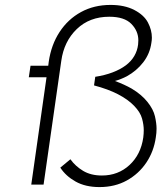

<svg xmlns="http://www.w3.org/2000/svg" viewBox="-20 -750 673 780"><path d="M384 10Q327 10 287 -12.5Q247 -35 225 -69L266 -103Q286 -75 317.5 -56Q349 -37 394 -37Q460 -37 506 -79.5Q552 -122 562 -191Q564 -207 564 -221Q564 -243 557 -268.5Q550 -294 525 -320Q500 -346 459.5 -367Q419 -388 362 -403L367 -438Q406 -444 437.5 -456Q469 -468 491 -484.5Q513 -501 525.5 -522.5Q538 -544 541 -569Q542 -578 542 -586Q542 -624 513.5 -653Q485 -682 424 -682Q344 -682 292 -632Q240 -582 229 -503L157 0H107L169 -436H97L104 -483H176L178 -499Q188 -568 222 -620Q256 -672 309 -701Q362 -730 429 -730Q486 -730 525.5 -709.5Q565 -689 581 -658.5Q597 -628 597 -597Q597 -587 595 -576Q589 -532 562 -497Q535 -462 495 -440Q472 -428 447 -421Q485 -407 515 -390Q555 -366 579 -336Q603 -306 609.5 -277.5Q616 -249 616 -227Q616 -210 613 -192Q605 -135 574.5 -89.5Q544 -44 495.5 -17Q447 10 384 10Z"/></svg>

Font: Lexend ExtLt
Style: Italic
Weight: 250
Italic angle: -8.13011°
Designer: Bonnie Shaver-Troup, Thomas Jockin
Foundry: Lexend
Version: Version 1.007